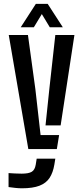

<svg xmlns="http://www.w3.org/2000/svg" viewBox="-20 -784 430 1010"><path d="M129 0 26 -600H127L166 -315.5L193.5 -73.5H291L279 0ZM95.5 206.5Q80 206.5 60.8 204.5Q41.5 202.5 25 200V126.5Q38.5 127.5 58.2 128.5Q78 129.5 94 129.5Q131 129.5 147.2 119.5Q163.5 109.5 168 82L173 50.5H271L266 81.5Q259 124 240.8 151.8Q222.5 179.5 187.5 193Q152.5 206.5 95.5 206.5ZM219.5 -124.5 239.5 -315.5 271 -600H371.5L299 -124.5ZM89 -640.5 168.5 -763.5H231L310.5 -640.5H242L200 -710L158 -640.5Z"/></svg>

Font: Big Shoulders Stencil Text Thin SemiBold
Style: Regular
Weight: 600
Version: Version 2.001